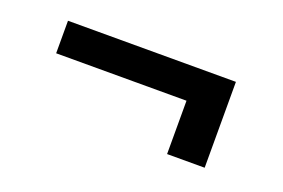

<svg xmlns="http://www.w3.org/2000/svg" viewBox="-44 -505 643 436"><g transform="rotate(20 277.0 -287.0)"><path d="M467.8 -183.1H377V-312H62V-390.6H467.8Z"/></g></svg>

Font: MAUL
Style: Regular
Weight: 400
Designer: MAUL
Version: Version 1.0; 2020; ttfautohint (v1.8.3)